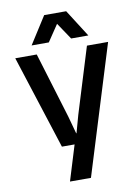

<svg xmlns="http://www.w3.org/2000/svg" viewBox="-102 -843 801 1100"><g transform="rotate(-10 298.0 -292.5)"><path d="M27.8 -560.1H152.8L269 -178.2L296.9 -76.2H298.8L327.1 -178.2L444.8 -560.1H567.9L335.9 189.9H213.9L276.9 -15.1H203.1ZM132.8 -616.2 233.9 -774.9H361.8L462.9 -616.2H362.8L297.9 -712.9L232.9 -616.2Z"/></g></svg>

Font: TASA Explorer SemiBold
Style: Regular
Weight: 600
Designer: Weizhong Zhang
Foundry: Local Remote
Version: Version 1.000;Glyphs 3.1.2 (3151)